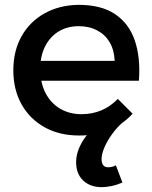

<svg xmlns="http://www.w3.org/2000/svg" viewBox="-20 -555 628 792"><path d="M453 -304Q451 -349 432.5 -380.5Q414 -412 381 -429.5Q348 -447 305 -447Q257 -447 221.5 -425Q186 -403 166 -363.5Q146 -324 146 -271Q146 -214 167.5 -172Q189 -130 227.5 -107Q266 -84 316 -84Q405 -84 466 -147L527 -86Q488 -43 432 -19.5Q376 4 307 4Q225 4 164 -30Q103 -64 69 -124.5Q35 -185 35 -265Q35 -345 69 -405.5Q103 -466 164 -500Q225 -534 304 -535Q398 -535 455 -496.5Q512 -458 536 -388Q560 -318 553 -222H128V-304ZM432 -80 486 -50Q462 -29 442.5 -2Q423 25 411 52.5Q399 80 399 101Q399 117 405.5 126Q412 135 426 135Q444 135 458 127L485 198Q462 208 439.5 212.5Q417 217 400 217Q352 217 323 189.5Q294 162 294 114Q294 68 325.5 20Q357 -28 432 -80Z"/></svg>

Font: Alexandria
Style: Regular
Weight: 400
Designer: Mohamed Gaber
Foundry: Kief Type Foundry
Version: Version 5.100